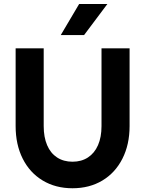

<svg xmlns="http://www.w3.org/2000/svg" viewBox="-20 -956 747 989"><path d="M60.5 -306.6V-707H205.1V-306.6Q205.1 -249.5 222.7 -208.3Q240.2 -167 273.9 -145Q307.6 -123 353.5 -123Q399.4 -123 433.1 -145Q466.8 -167 484.9 -208.3Q502.9 -249.5 502.9 -306.6V-707H647.5V-306.6Q647.5 -211.4 610.6 -138.7Q573.7 -65.9 507.3 -26.1Q440.9 13.7 353.5 13.7Q266.1 13.7 199.7 -26.4Q133.3 -66.4 96.9 -138.9Q60.5 -211.4 60.5 -306.6ZM293 -775.4 387.7 -935.5H533.2L413.1 -775.4Z"/></svg>

Font: Wanted Sans
Style: Bold
Weight: 700
Designer: Original Design by Kil Hyung-jin and Kang Hanbin, Wanted Lab, Inc; Hangeul from Source Han Sans by Jang Soo-young and Ka
Foundry: Wanted Lab, Inc.
Version: Version 1.000